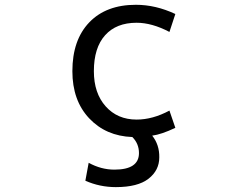

<svg xmlns="http://www.w3.org/2000/svg" viewBox="-20 -555 1040 794"><path d="M680.7 -97.7 705.1 -26.4Q647.5 1 609.4 5.9Q639.6 43.9 638.7 95.7Q638.7 149.4 594.2 184.1Q549.8 218.8 459 218.8Q392.6 218.8 333 192.4L346.7 118.2Q398.4 146.5 453.1 146.5Q554.7 146.5 554.7 78.1Q554.7 39.1 527.3 11.7Q418 7.8 348.6 -65.9Q279.3 -139.6 279.3 -260.7Q279.3 -389.6 349.1 -462.4Q418.9 -535.2 542 -535.2Q624 -535.2 705.1 -497.1L680.7 -422.9Q608.4 -460.9 544.9 -460.9Q460.9 -460.9 414.6 -409.2Q368.2 -357.4 368.2 -260.7Q368.2 -169.9 417 -115.2Q465.8 -60.5 544.9 -60.5Q611.3 -60.5 680.7 -97.7Z"/></svg>

Font: GenEi Gothic M Regular
Style: Regular
Weight: 400
Designer: o_tamon (Modified); [Source Han Sans]
Ryoko NISHIZUKA  (kana & ideographs); Paul D. Hunt (Latin, Greek & Cyrillic); Wenl
Version: Version 1.1a;Original Version 1.004